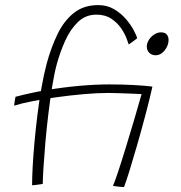

<svg xmlns="http://www.w3.org/2000/svg" viewBox="-20 -727 710 754"><path d="M590.5 -510Q576.5 -510 566.5 -519.5Q556.5 -529 556.5 -544Q556.5 -557.5 564.5 -570.2Q572.5 -583 585.5 -591.5Q598.5 -600 612.5 -600Q627.5 -600 634.8 -591.5Q642 -583 642 -570Q642 -548.5 626.8 -529.2Q611.5 -510 590.5 -510ZM106 0.5Q106 -27 108.2 -70.2Q110.5 -113.5 115.2 -166.2Q120 -219 126.8 -274.5Q133.5 -330 142.8 -382Q152 -434 163 -476Q180.5 -540.5 205.8 -592.8Q231 -645 269.8 -676Q308.5 -707 365.5 -707Q400.5 -707 427.8 -691Q455 -675 474.5 -652.2Q494 -629.5 505.2 -608.2Q516.5 -587 518.5 -576.5Q516 -574.5 512 -571.5Q508 -568.5 503.2 -565Q498.5 -561.5 494 -558.2Q489.5 -555 485.5 -552.5Q484 -557 477.2 -575.5Q470.5 -594 455.8 -615.8Q441 -637.5 417.2 -653.5Q393.5 -669.5 358.5 -669.5Q316 -669.5 286 -640.5Q256 -611.5 236 -567Q216 -522.5 203 -475Q193.5 -440 185.2 -389Q177 -338 170 -280.2Q163 -222.5 158.2 -167.8Q153.5 -113 150.8 -69.8Q148 -26.5 148 -5Q146 -4.5 140.5 -3.5Q135 -2.5 128.2 -1.8Q121.5 -1 115.2 -0.2Q109 0.5 106 0.5ZM409 -395.5Q459.5 -395.5 502.5 -393.2Q545.5 -391 578.5 -387Q576.5 -378 573.5 -365Q570.5 -352 566.5 -335.8Q562.5 -319.5 557.8 -301Q553 -282.5 547.5 -262Q534 -211 518.2 -156.2Q502.5 -101.5 488.8 -57.2Q475 -13 467 7.5Q463.5 7.5 457 7Q450.5 6.5 443.8 5.8Q437 5 431.5 4.2Q426 3.5 423.5 3Q430.5 -12 444.2 -53.5Q458 -95 474.5 -149.2Q491 -203.5 507.5 -258.8Q524 -314 536 -357.5Q516.5 -358.5 491.5 -359.5Q466.5 -360.5 443.2 -361.2Q420 -362 405.5 -362Q361.5 -362 308.2 -357.2Q255 -352.5 202.2 -345.2Q149.5 -338 105.5 -329.2Q61.5 -320.5 35.5 -312Q36 -316 36.5 -320.5Q37 -325 37.8 -329.5Q38.5 -334 39.2 -338.2Q40 -342.5 41 -347Q101.5 -363 166 -373.8Q230.5 -384.5 293 -390Q355.5 -395.5 409 -395.5Z"/></svg>

Font: Grandstander Thin
Style: Italic
Weight: 100
Italic angle: -15°
Designer: Tyler Finck
Foundry: Etcetera Type Co
Version: Version 1.200